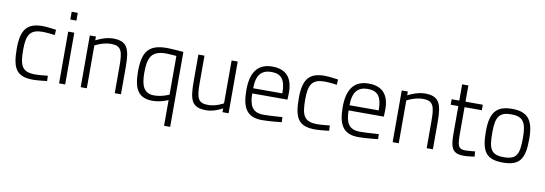

<svg xmlns="http://www.w3.org/2000/svg" viewBox="-64 -1148 5189 1827"><g transform="rotate(10 2530.0 -234.0)"><path d="M261 -510C112 -510 54 -442 54 -259C54 -62 98 9 260 9C303 9 392 -2 392 -2L390 -53C390 -53 309 -44 271 -44C140 -44 116 -102 116 -259C116 -403 151 -456 271 -456C309 -456 388 -446 388 -446L391 -497C391 -497 304 -510 261 -510Z M567 -617V-692H508V-617ZM567 0V-500H508V0Z M776 -414C776 -414 852 -456 930 -456C1030 -456 1046 -407 1046 -260V0H1106V-263C1106 -446 1076 -510 939 -510C860 -510 776 -463 776 -463V-500H717V0H776Z M1462 -457C1494 -457 1562 -451 1562 -451V-77C1562 -77 1494 -44 1418 -44C1321 -44 1289 -111 1289 -242C1289 -388 1321 -457 1462 -457ZM1413 9C1491 9 1562 -25 1562 -25V224H1621V-500C1621 -500 1511 -510 1461 -510C1285 -510 1228 -434 1228 -242C1228 -69 1277 9 1413 9Z M2087 -86C2087 -86 2019 -44 1940 -44C1840 -44 1825 -91 1825 -240V-500H1766V-239C1766 -52 1794 9 1933 9C2010 9 2087 -37 2087 -37V0H2146V-500H2087Z M2335 -275C2335 -408 2389 -458 2480 -458C2574 -458 2617 -410 2617 -275H2335ZM2474 -44C2369 -44 2335 -107 2335 -225H2675L2677 -273C2684 -441 2609 -510 2480 -510C2358 -510 2274 -441 2274 -248C2274 -81 2319 8 2468 9C2546 9 2659 -4 2659 -4L2657 -53C2657 -53 2547 -44 2474 -44Z M2986 -510C2837 -510 2779 -442 2779 -259C2779 -62 2823 9 2985 9C3028 9 3117 -2 3117 -2L3115 -53C3115 -53 3034 -44 2996 -44C2865 -44 2841 -102 2841 -259C2841 -403 2876 -456 2996 -456C3034 -456 3113 -446 3113 -446L3116 -497C3116 -497 3029 -510 2986 -510Z M3266 -275C3266 -408 3320 -458 3411 -458C3505 -458 3548 -410 3548 -275H3266ZM3405 -44C3300 -44 3266 -107 3266 -225H3606L3608 -273C3615 -441 3540 -510 3411 -510C3289 -510 3205 -441 3205 -248C3205 -81 3250 8 3399 9C3477 9 3590 -4 3590 -4L3588 -53C3588 -53 3478 -44 3405 -44Z M3790 -414C3790 -414 3866 -456 3944 -456C4044 -456 4060 -407 4060 -260V0H4120V-263C4120 -446 4090 -510 3953 -510C3874 -510 3790 -463 3790 -463V-500H3731V0H3790Z M4514 -500H4347V-657H4287V-500H4213V-447H4287V-170C4287 -26 4323 10 4422 10C4457 10 4523 0 4523 0L4519 -50C4519 -50 4455 -43 4427 -43C4355 -43 4347 -75 4347 -200V-447H4514Z M4797 -43C4667 -43 4649 -104 4649 -257C4649 -407 4682 -457 4797 -457C4911 -457 4945 -407 4945 -257C4945 -104 4926 -43 4797 -43ZM4797 -510C4642 -510 4587 -434 4587 -257C4587 -68 4629 9 4797 9C4964 9 5006 -68 5006 -257C5006 -434 4951 -510 4797 -510Z"/></g></svg>

Font: RazerF5 Light
Style: Regular
Weight: 300
Foundry: Razer Inc.
Version: Version 2